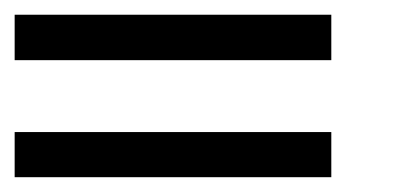

<svg xmlns="http://www.w3.org/2000/svg" viewBox="-20 -482 553 262"><path d="M0 -399.9V-461.9H432.1V-399.9ZM0 -240.2V-301.8H432.1V-240.2Z"/></svg>

Font: Favorite Color
Style: Regular
Weight: 400
Designer: Bryce Wilner
Version: Version 1.000;PS 1.0;hotconv 16.6.51;makeotf.lib2.5.65220 DE